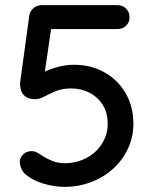

<svg xmlns="http://www.w3.org/2000/svg" viewBox="-20 -720 609 747"><path d="M231 7Q192 7 150.5 -5Q109 -17 80 -41Q69 -50 63 -64Q57 -78 57 -91Q57 -105 69.5 -118.5Q82 -132 104 -132Q120 -132 141 -116Q161 -103 183.5 -94Q206 -85 230 -85Q277 -85 315.5 -105Q354 -125 376.5 -160.5Q399 -196 399 -238Q399 -281 380 -311.5Q361 -342 328.5 -359Q296 -376 256 -376Q223 -376 197.5 -365.5Q172 -355 152.5 -344.5Q133 -334 117 -334Q91 -334 77.5 -345.5Q64 -357 60.5 -373.5Q57 -390 59 -404L94 -660Q97 -677 110.5 -688.5Q124 -700 144 -700H437Q457 -700 470.5 -686.5Q484 -673 484 -653Q484 -633 470.5 -620Q457 -607 437 -607H169L180 -616L148 -396L133 -426Q142 -436 163.5 -445.5Q185 -455 212.5 -461.5Q240 -468 268 -468Q334 -468 386.5 -438.5Q439 -409 469 -357Q499 -305 499 -239Q499 -187 478 -142Q457 -97 420 -63.5Q383 -30 334.5 -11.5Q286 7 231 7Z"/></svg>

Font: Quicksand SemiBold
Style: Regular
Weight: 600
Designer: Andrew Paglinawan
Foundry: Andrew Paglinawan
Version: Version 3.004